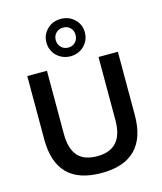

<svg xmlns="http://www.w3.org/2000/svg" viewBox="-143 -1103 1025 1216"><g transform="rotate(-15 370.0 -495.0)"><path d="M372 10Q221 10 147.5 -65.5Q74 -141 74 -289V-705H203V-290Q203 -196 243.5 -148Q284 -100 372 -100Q541 -100 541 -290V-705H668V-289Q668 -141 593.5 -65.5Q519 10 372 10ZM372 -755Q337 -755 308 -771.5Q279 -788 262.5 -816Q246 -844 246 -878Q246 -930 282.5 -965Q319 -1000 372 -1000Q425 -1000 461.5 -965Q498 -930 498 -878Q498 -844 481.5 -816Q465 -788 436.5 -771.5Q408 -755 372 -755ZM372 -812Q401 -812 419 -831Q437 -850 437 -878Q437 -906 419 -924.5Q401 -943 372 -943Q344 -943 325.5 -924.5Q307 -906 307 -878Q307 -850 325.5 -831Q344 -812 372 -812Z"/></g></svg>

Font: MulishBold
Style: Bold
Weight: 700
Designer: Vernon Adams
Foundry: Vernon Adams
Version: Version 3.602; ttfautohint (v1.8.3)